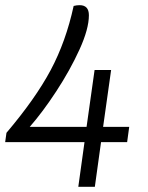

<svg xmlns="http://www.w3.org/2000/svg" viewBox="-29 -723 571 743"><path d="M298 -173H-9L-4 -209Q108 -341 167 -451.5Q226 -562 256 -700Q268 -703 279 -703Q315 -703 315 -664Q315 -611 278.5 -531Q242 -451 189 -370Q136 -289 86 -232H306L337 -452H401L370 -232H471L463 -173H362L338 0H274Z"/></svg>

Font: Krub
Style: Italic
Weight: 400
Italic angle: -8°
Designer: Ekaluck Peanpanawate
Foundry: Cadson Demak Co.,Ltd.
Version: Version 1.000; ttfautohint (v1.6)